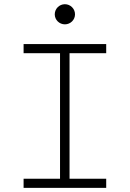

<svg xmlns="http://www.w3.org/2000/svg" viewBox="-20 -906 626 926"><path d="M93.8 0H492.2V-43.9H315.4V-649.4H492.2V-693.4H93.8V-649.4H269.5V-43.9H93.8ZM293 -788.6C319.8 -788.6 341.8 -810.1 341.8 -836.9C341.8 -863.8 319.8 -885.7 293 -885.7C266.1 -885.7 244.1 -863.8 244.1 -836.9C244.1 -810.1 266.1 -788.6 293 -788.6Z"/></svg>

Font: Cascadia Code PL ExtraLight
Style: Regular
Weight: 200
Monospace: yes
Designer: Aaron Bell
Foundry: Saja Typeworks
Version: Version 2404.023